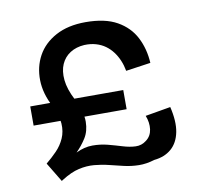

<svg xmlns="http://www.w3.org/2000/svg" viewBox="-69 -650 805 740"><g transform="rotate(-10 333.5 -279.5)"><path d="M115 14 69 -62Q91 -80 111 -100.5Q131 -121 142.5 -147Q154 -173 152 -204.5Q150 -236 130 -276Q101 -330 100 -382.5Q99 -435 122.5 -478Q146 -521 194 -547Q242 -573 311 -573Q387 -573 434 -546.5Q481 -520 504 -475Q527 -430 530 -375L433 -361Q429 -383 421 -402Q413 -421 401 -437Q389 -453 373 -464.5Q357 -476 336.5 -482Q316 -488 291 -487Q259 -485 235.5 -470Q212 -455 200.5 -429Q189 -403 192.5 -367Q196 -331 219 -287Q246 -232 245.5 -195Q245 -158 228.5 -132Q212 -106 190 -84Q223 -100 254.5 -100Q286 -100 314.5 -92.5Q343 -85 369 -77Q395 -69 418.5 -68Q442 -67 461 -82Q481 -97 484.5 -123Q488 -149 477 -177L576 -194Q590 -136 582 -95Q574 -54 547.5 -31Q521 -8 480 -4Q448 6 418.5 5.5Q389 5 361 -1.5Q333 -8 305 -15Q277 -22 248 -24.5Q219 -27 188 -20Q157 -13 121 10Q120 11 118.5 11.5Q117 12 115 14ZM45 -215V-290H409V-215Z"/></g></svg>

Font: Darker Grotesque
Style: Bold
Weight: 700
Designer: Gabriel Lam
Foundry: TypeRant
Version: Version 1.000;gftools[0.9.28]